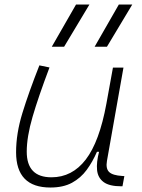

<svg xmlns="http://www.w3.org/2000/svg" viewBox="-20 -815 626 845"><path d="M201.7 10.3Q50.8 10.3 50.8 -145Q50.8 -227.1 78.6 -317.6Q106.4 -408.2 153.3 -527.3L197.8 -518.1Q148.9 -388.7 123.3 -300.8Q97.7 -212.9 97.7 -147.5Q97.7 -34.7 206.5 -34.7Q297.4 -34.7 357.4 -112.8Q417.5 -190.9 448.2 -358.4L477.1 -517.6H523.4L450.7 -106.9Q444.8 -73.2 460.2 -58.1Q475.6 -43 518.6 -40.5L527.3 -40L519 4.9H513.7Q460.9 4.9 435.8 -13.9Q410.6 -32.7 407.2 -66.7Q403.8 -100.6 416 -147H406.7Q387.7 -103 361.6 -67.4Q335.4 -31.7 296.9 -10.7Q258.3 10.3 201.7 10.3ZM208 -609.4 314.5 -794.9H373.5L262.2 -609.4ZM396.5 -609.4 502.9 -794.9H562L450.7 -609.4Z"/></svg>

Font: Cascadia Mono PL ExtraLight
Style: Italic
Weight: 200
Italic angle: -10°
Monospace: yes
Designer: Aaron Bell
Foundry: Saja Typeworks
Version: Version 2404.023; ttfautohint (v1.8.4)